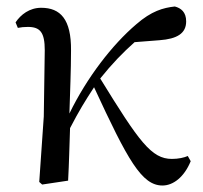

<svg xmlns="http://www.w3.org/2000/svg" viewBox="-20 -557 627 592"><path d="M481 15C514 15 548 -11 568 -60L559 -76C548 -71 530 -67 510 -67C447 -67 409 -120 289 -315C325 -360 360 -396 395 -427L472 -433C526 -437 554 -454 554 -491C554 -520 538 -532 519 -537C483 -533 447 -523 400 -482C326 -419 248 -318 194 -207C196 -273 199 -340 199 -401C200 -498 166 -533 107 -533C71 -533 44 -512 28 -488L35 -471C44 -473 55 -474 66 -474C104 -474 118 -457 118 -402L115 -198L101 4L110 12L190 0C193 -54 194 -107 196 -162C224 -216 242 -245 270 -288C374 -63 417 15 481 15Z"/></svg>

Font: Noto Serif HK Medium
Style: Regular
Weight: 500
Designer: Ryoko NISHIZUKA 西塚涼子 (kana & ideographs); Frank Grießhammer (Latin, Greek & Cyrillic); Wenlong ZHANG 张文龙 (bopomofo); San
Foundry: Adobe
Version: Version 2.001;hotconv 1.1.0;makeotfexe 2.6.0